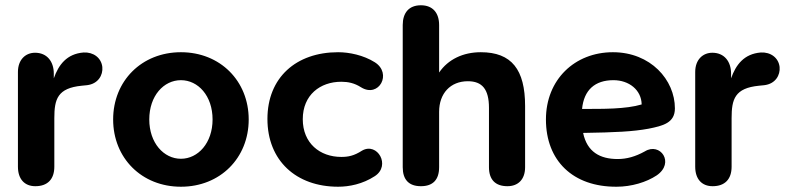

<svg xmlns="http://www.w3.org/2000/svg" viewBox="-20 -698 2990 728"><path d="M114 8C161 8 186 -19 186 -66V-250C186 -322 198 -364 290 -373L310 -375C352 -380 371 -413 368 -444C364 -479 334 -501 297 -499C233 -494 202 -452 184 -401V-419C184 -465 158 -498 113 -498C77 -498 48 -472 48 -425V-66C48 -19 73 8 114 8Z M666 10C815 10 923 -99 923 -245C923 -391 815 -500 666 -500C517 -500 409 -391 409 -245C409 -99 517 10 666 10ZM666 -96C601 -96 546 -156 546 -245C546 -335 601 -394 666 -394C731 -394 786 -335 786 -245C786 -156 731 -96 666 -96Z M1262 10C1304 10 1355 0 1401 -30C1463 -70 1411 -160 1353 -127C1322 -107 1300 -103 1274 -103C1193 -103 1128 -155 1128 -246C1128 -338 1194 -388 1274 -388C1300 -388 1324 -383 1349 -367C1417 -325 1468 -420 1401 -462C1358 -489 1304 -500 1262 -500C1103 -500 994 -404 994 -247C994 -89 1103 10 1262 10Z M1576 8C1622 8 1645 -17 1645 -64V-274C1645 -344 1688 -390 1754 -390C1808 -390 1834 -360 1834 -289V-64C1834 -17 1858 8 1904 8C1944 8 1971 -17 1971 -64V-296C1971 -434 1920 -500 1803 -500C1736 -500 1679 -473 1645 -423V-603C1645 -649 1621 -678 1576 -678C1530 -678 1507 -649 1507 -603V-64C1507 -17 1530 8 1576 8Z M2318 10C2374 10 2431 -7 2470 -33C2540 -81 2483 -160 2425 -124C2389 -104 2356 -95 2322 -95C2255 -95 2206 -122 2191 -194C2314 -196 2379 -199 2439 -210C2494 -221 2539 -232 2539 -287C2539 -395 2447 -500 2304 -500C2159 -500 2050 -396 2050 -245C2050 -89 2152 11 2318 10ZM2187 -285C2194 -357 2236 -394 2306 -394C2365 -394 2412 -357 2413 -302C2353 -284 2266 -285 2187 -285Z M2682 8C2729 8 2754 -19 2754 -66V-250C2754 -322 2766 -364 2858 -373L2878 -375C2920 -380 2939 -413 2936 -444C2932 -479 2902 -501 2865 -499C2801 -494 2770 -452 2752 -401V-419C2752 -465 2726 -498 2681 -498C2645 -498 2616 -472 2616 -425V-66C2616 -19 2641 8 2682 8Z"/></svg>

Font: SN Pro
Style: Bold
Weight: 700
Designer: Tobias Whetton
Foundry: Supernotes
Version: Version 1.003;Glyphs 3.3 (3324)